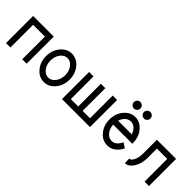

<svg xmlns="http://www.w3.org/2000/svg" viewBox="108 -1432 2249 2249"><g transform="rotate(45 1233.0 -307.5)"><path d="M390.6 0H317.4V-376H122.1V0H48.8V-449.2H390.6Z M683.6 9.8Q602.5 9.8 545.4 -58.8Q488.3 -127.4 488.3 -224.6Q488.3 -321.8 545.4 -390.4Q602.5 -459 683.6 -459Q764.6 -459 821.8 -390.4Q878.9 -321.8 878.9 -224.6Q878.9 -127.4 821.8 -58.8Q764.6 9.8 683.6 9.8ZM683.6 -63.5Q734.4 -63.5 770 -110.6Q805.7 -157.7 805.7 -224.6Q805.7 -291.5 770 -338.6Q734.4 -385.7 683.6 -385.7Q632.8 -385.7 597.2 -338.6Q561.5 -291.5 561.5 -224.6Q561.5 -157.7 597.2 -110.6Q632.8 -63.5 683.6 -63.5Z M1440.4 0H976.6V-449.2H1049.8V-73.2H1171.9V-449.2H1245.1V-73.2H1367.2V-449.2H1440.4Z M1733.4 9.8Q1652.3 9.8 1595.2 -58.8Q1538.1 -127.4 1538.1 -224.6Q1538.1 -321.8 1595.2 -390.4Q1652.3 -459 1733.4 -459Q1814.5 -459 1871.6 -390.4Q1928.7 -321.8 1928.7 -224.6V-212.4H1611.8Q1614.7 -153.3 1647 -110.8Q1682.6 -63.5 1733.4 -63.5Q1784.2 -63.5 1819.8 -110.8Q1834 -129.4 1842.8 -151.9L1905.3 -112.3Q1892.1 -83.5 1871.6 -59.1Q1814.5 9.8 1733.4 9.8ZM1846.7 -285.6Q1837.9 -314.5 1819.8 -338.9Q1784.2 -385.7 1733.4 -385.7Q1682.6 -385.7 1647 -338.9Q1628.9 -314.5 1620.1 -285.6Z M1650.4 -517.6Q1628.4 -517.6 1612.5 -533.4Q1596.7 -549.3 1596.7 -571.3Q1596.7 -593.8 1612.5 -609.4Q1628.4 -625 1650.4 -625Q1672.9 -625 1688.5 -609.4Q1704.1 -593.8 1704.1 -571.3Q1704.1 -549.3 1688.5 -533.4Q1672.9 -517.6 1650.4 -517.6ZM1816.4 -517.6Q1794.4 -517.6 1778.6 -533.4Q1762.7 -549.3 1762.7 -571.3Q1762.7 -593.8 1778.6 -609.4Q1794.4 -625 1816.4 -625Q1838.9 -625 1854.5 -609.4Q1870.1 -593.8 1870.1 -571.3Q1870.1 -549.3 1854.5 -533.4Q1838.9 -517.6 1816.4 -517.6Z M2026.4 9.8V-63.5Q2056.6 -63.5 2078.1 -110.6Q2099.6 -157.7 2099.6 -224.6V-449.2H2417V0H2343.8V-376H2172.9V-224.6Q2172.9 -127.4 2130.1 -58.8Q2087.4 9.8 2026.4 9.8Z"/></g></svg>

Font: Catrinity
Style: Regular
Weight: 400
Designer: Alexander Lange
Foundry: High-Logic / Made with FontCreator
Version: Version 2.090;May 20, 2024;FontCreator 15.0.0.2974 64-bit